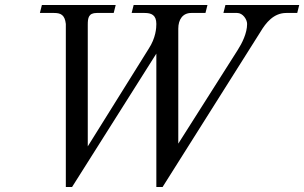

<svg xmlns="http://www.w3.org/2000/svg" viewBox="-20 -732 1220 770"><path d="M140 -680H197C224 -680 240 -672 244 -636V18H269L607 -517V18H632L1025 -605C1046 -640 1077 -680 1128 -680H1172L1180 -712H884L876 -680H931C954 -680 971 -654 971 -636C971 -599 951 -559 933 -531L695 -156V-617C695 -654 713 -680 747 -680H804L812 -712H516L508 -680H560C587 -680 607 -672 607 -636C607 -620 605 -580 576 -536L332 -145V-633C332 -660 335 -680 368 -680H436L444 -712H148Z"/></svg>

Font: Old Standard
Style: Italic
Weight: 400
Italic angle: -15.2°
Designer: Alexey Kryukov <alexios@thessalonica.org.ru>
Version: Version 2.0